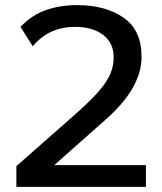

<svg xmlns="http://www.w3.org/2000/svg" viewBox="-20 -730 634 750"><path d="M550 -85V0H44V-81L262 -273Q326 -329 360.5 -367.5Q395 -406 409.5 -438Q424 -470 424 -506Q424 -563 382.5 -594Q341 -625 274 -625Q170 -625 108 -549L60 -625Q105 -672 160.5 -691Q216 -710 282 -710Q391 -710 462 -661.5Q533 -613 533 -508Q533 -387 395 -265L192 -85Z"/></svg>

Font: KoHo SemiBold
Style: Regular
Weight: 600
Designer: Cadson Demak & Katatrad Team
Foundry: Cadson Demak Co.,Ltd.
Version: Version 1.000; ttfautohint (v1.6)